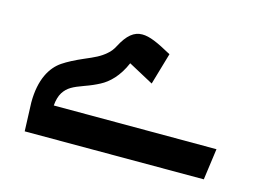

<svg xmlns="http://www.w3.org/2000/svg" viewBox="-67 -515 925 675"><g transform="rotate(15 395.0 -178.0)"><path d="M452.6 -238.3 486.3 -354C433.1 -383.3 403.3 -396.5 376.5 -396.5C346.7 -396.5 323.2 -377.9 299.8 -333C293.5 -320.8 285.6 -310.5 275.4 -302.2C255.4 -284.7 235.8 -275.9 200.2 -260.7C169.9 -247.6 145.5 -234.9 127.4 -222.7C90.3 -197.8 61 -148.9 61 -64.5C61 -55.2 62.5 -20.5 64.9 39.6H716.8L732.4 -74.2L140.1 -74.7C141.6 -94.7 146.5 -110.8 153.8 -122.6C168.9 -146 187.5 -154.8 226.1 -168.9C247.1 -176.3 264.6 -184.1 279.3 -191.9C308.6 -207 339.8 -236.8 361.3 -287.6Z"/></g></svg>

Font: SG Kara
Style: Regular
Weight: 400
Designer: Damoon Khanjanzadeh
Version: Version 1.000